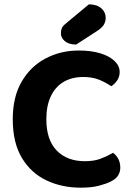

<svg xmlns="http://www.w3.org/2000/svg" viewBox="-20 -860 615 897"><path d="M539.1 -523.5Q539.1 -501.4 527.2 -484.1Q515.2 -466.7 499.7 -457.2Q474.7 -474.4 443.4 -487.4Q412 -500.3 369 -500.3Q315.6 -500.3 276.9 -477.3Q238.3 -454.2 217.4 -410.1Q196.5 -366 196.5 -303Q196.5 -206.6 244.9 -156.8Q293.2 -106.9 376.5 -106.9Q420.2 -106.9 451.2 -118.9Q482.2 -130.8 508 -146Q523.3 -135.2 532.7 -117.5Q542 -99.8 542 -76.6Q542 -56.8 531.6 -40Q521.2 -23.3 496 -11.3Q476.8 -1.4 442.1 7.7Q407.4 16.8 356.8 16.8Q268.5 16.8 196.5 -17.6Q124.4 -51.9 82 -122.7Q39.6 -193.4 39.6 -303Q39.6 -407.2 81.2 -478.6Q122.8 -550 193.1 -587Q263.4 -624 347.8 -624Q407.3 -624 450.1 -610.5Q492.8 -597 516 -574.3Q539.1 -551.6 539.1 -523.5ZM285.3 -748.3 395.3 -839.8Q432.5 -839.5 453.1 -821.4Q473.8 -803.3 473.8 -777.2Q473.8 -759.4 465.2 -744.7Q456.7 -730 432 -714.2L335.6 -651.8Q300.7 -652.3 282.6 -667.9Q264.5 -683.5 264.5 -704.6Q264.5 -716.2 268.1 -726.6Q271.7 -737 285.3 -748.3Z"/></svg>

Font: Baloo Paaji 2
Style: Regular
Weight: 400
Designer: Shuchita Grover, Noopur Datye and Ek Type
Foundry: Ek Type
Version: Version 1.700